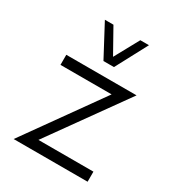

<svg xmlns="http://www.w3.org/2000/svg" viewBox="-180 -858 884 967"><g transform="rotate(30 262.5 -375.0)"><path d="M303.7 -566.4H242.7L145 -750H194.8L273.9 -608.9L351.1 -750H401.4ZM157.7 -58.6H477.5V0H47.4L362.3 -441.4H64.9V-500H473.6Z"/></g></svg>

Font: Now Alt Light
Style: Regular
Weight: 300
Designer: Alfredo Marco Pradil
Foundry: Alfredo Marco Pradil
Version: Version 1.002;PS 001.002;hotconv 1.0.88;makeotf.lib2.5.64775